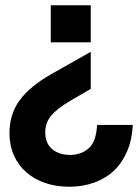

<svg xmlns="http://www.w3.org/2000/svg" viewBox="-20 -520 525 730"><path d="M325 -359H173V-500H325ZM16 -14Q16 -87 56 -140.5Q96 -194 180 -241L325 -323V-182L246 -136Q195 -106 173.5 -79Q152 -52 152 -17Q152 25 178.5 47Q205 69 247 69Q288 69 317 44Q346 19 349 -45H485Q482 12 463 56Q444 100 412.5 129.5Q381 159 337.5 174.5Q294 190 243 190Q194 190 152.5 176Q111 162 80.5 135.5Q50 109 33 71Q16 33 16 -14Z"/></svg>

Font: CyStack Display
Style: Bold
Weight: 700
Designer: Weizhong Zhang
Foundry: 本地遙控
Version: Version 1.000;Glyphs 3.1.2 (3151)